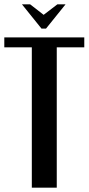

<svg xmlns="http://www.w3.org/2000/svg" viewBox="-27 -873 412 893"><path d="M365 -653H237V0H121V-653H-7V-699H365ZM113 -853 176 -804 240 -853H278L187 -740H166L75 -853Z"/></svg>

Font: Moniqa ExtBd Paragraph
Style: Regular
Weight: 800
Designer: Rajesh Rajput
Foundry: Rajesh Rajput
Version: Version 1.000